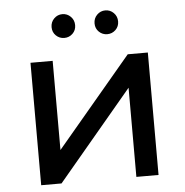

<svg xmlns="http://www.w3.org/2000/svg" viewBox="-52 -778 798 828"><g transform="rotate(-5 347.0 -363.5)"><path d="M284 -638.5Q269 -624 248 -624Q227 -624 212 -638.5Q197 -653 197 -675Q197 -697 212 -712Q227 -727 248 -727Q269 -727 284 -712Q299 -697 299 -675Q299 -653 284 -638.5ZM470 -638.5Q455 -624 434 -624Q413 -624 398 -638.5Q383 -653 383 -675Q383 -697 398 -712Q413 -727 434 -727Q455 -727 470 -712Q485 -697 485 -675Q485 -653 470 -638.5ZM93 0V-530H189V-144L514 -530H601V0H505V-386L181 0Z"/></g></svg>

Font: Montserrat
Style: Regular
Weight: 500
Designer: Julieta Ulanovsky
Foundry: Julieta Ulanovsky
Version: Version 7.200;PS 007.200;hotconv 1.0.88;makeotf.lib2.5.64775